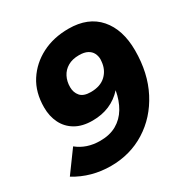

<svg xmlns="http://www.w3.org/2000/svg" viewBox="-177 -841 943 982"><g transform="rotate(-30 295.0 -350.5)"><path d="M200 8Q84 8 -11 -50L81 -176Q136.5 -131 216 -131Q273 -131 313.2 -154Q353.5 -177 378.2 -218.5Q403 -260 413 -316Q344.5 -240 234 -240Q174 -240 133.5 -263.8Q93 -287.5 72.5 -328.8Q52 -370 52 -422Q52 -511.5 93 -574.8Q134 -638 203 -673.5Q272 -709 361 -709Q476.5 -709 538.8 -637.5Q601 -566 601 -443Q601 -309 548.2 -207.5Q495.5 -106 404.5 -49Q313.5 8 200 8ZM299 -371Q356 -371 388 -401.5Q420 -432 424 -479L425 -492Q425 -511.5 416.5 -528.2Q408 -545 389.2 -555Q370.5 -565 340 -565Q300.5 -565 273.5 -549.2Q246.5 -533.5 232.8 -506.5Q219 -479.5 219 -446Q219 -414 237.5 -392.5Q256 -371 299 -371Z"/></g></svg>

Font: Argentum Novus
Style: Bold Italic
Weight: 700
Designer: Julieta Ulanovsky (font) & Cristiano Sobral (main changes)
Foundry: Julieta Ulanovsky (font) & Cristiano Sobral (main changes)
Version: Version 3.00;November 27, 2020;FontCreator 13.0.0.2655 64-bi